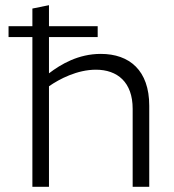

<svg xmlns="http://www.w3.org/2000/svg" viewBox="-20 -721 670 741"><path d="M350 -452C433 -452 492 -404 492 -301V0H556V-313C556 -449 480 -513 369 -513C282 -513 215 -473 169 -438V-578H357V-620H169V-701L105 -688V-620H13V-578H105V0H169V-388C209 -416 278 -452 350 -452Z"/></svg>

Font: Roundo
Style: Regular
Weight: 400
Designer: Shiva Nallaperumal
Foundry: Indian Type Foundry
Version: Version 2.000